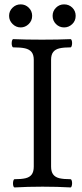

<svg xmlns="http://www.w3.org/2000/svg" viewBox="-20 -842 372 866"><path d="M38.6 -14.6Q38.6 -22 40.5 -27.8Q42.5 -33.7 45.4 -33.7Q76.7 -33.7 95.2 -38.1Q113.8 -42.5 123 -54.9Q132.3 -67.4 132.3 -90.8V-572.3Q132.3 -595.2 122.3 -607.4Q112.3 -619.6 92.8 -624Q73.2 -628.4 40 -628.4Q36.6 -628.4 34.7 -633.8Q32.7 -639.2 32.7 -646.5Q32.7 -654.3 34.7 -659.9Q36.6 -665.5 40 -665.5Q93.8 -663.1 169.4 -663.1Q244.6 -663.1 298.3 -665.5Q301.3 -665.5 303.2 -660.2Q305.2 -654.8 305.2 -647.5Q305.2 -640.1 303.2 -634.3Q301.3 -628.4 298.3 -628.4Q267.1 -628.4 248.3 -624Q229.5 -619.6 220 -607.4Q210.4 -595.2 210.4 -572.3V-90.8Q210.4 -67.4 220 -54.9Q229.5 -42.5 248 -38.1Q266.6 -33.7 298.3 -33.7Q301.3 -33.7 303.2 -28.3Q305.2 -22.9 305.2 -15.6Q305.2 -8.3 303.2 -2.4Q301.3 3.4 298.3 3.4Q239.7 0 171.9 0Q104 0 45.4 3.4Q42.5 3.4 40.5 -2Q38.6 -7.3 38.6 -14.6ZM21 -770.5Q21 -792 36.4 -807.1Q51.8 -822.3 73.2 -822.3Q94.7 -822.3 109.9 -807.1Q125 -792 125 -770.5Q125 -748.5 109.4 -733.4Q93.8 -718.3 73.2 -718.3Q52.2 -718.3 36.6 -733.9Q21 -749.5 21 -770.5ZM217.3 -770.5Q217.3 -792 232.4 -807.1Q247.6 -822.3 269 -822.3Q291 -822.3 306.2 -807.4Q321.3 -792.5 321.3 -770.5Q321.3 -748 305.7 -733.2Q290 -718.3 269 -718.3Q247.6 -718.3 232.4 -733.6Q217.3 -749 217.3 -770.5Z"/></svg>

Font: JuniusX
Style: Regular
Weight: 400
Designer: Peter S. Baker
Foundry: Briery Creek Software
Version: Version 1.004